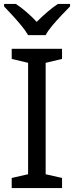

<svg xmlns="http://www.w3.org/2000/svg" viewBox="-20 -964 379 984"><path d="M298 0H40V-52L124 -71V-642L40 -662V-714H298V-662L214 -642V-71L298 -52ZM124 -784Q111 -807 89 -833.5Q67 -860 43 -886Q19 -912 1 -931V-944H61Q87 -927 115 -903Q143 -879 168 -852Q195 -879 223 -903Q251 -927 277 -944H339V-931Q320 -912 295.5 -886Q271 -860 248.5 -833.5Q226 -807 214 -784Z"/></svg>

Font: Go Noto Current
Style: Regular
Weight: 400
Designer: Monotype Design Team
Foundry: Monotype Imaging Inc.
Version: Version 2.007; ttfautohint (v1.8) -l 8 -r 50 -G 200 -x 14 -D